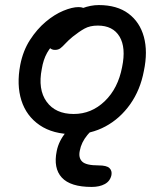

<svg xmlns="http://www.w3.org/2000/svg" viewBox="-20 -518 646 758"><path d="M271 12Q189 12 136.5 -24Q84 -60 64.5 -121.5Q45 -183 60 -262Q71 -318 98.5 -360.5Q126 -403 160.5 -432Q195 -461 230 -475.5Q265 -490 290 -490Q301 -490 308.5 -487Q316 -484 320.5 -477.5Q325 -471 323 -460Q318 -440 307 -423.5Q296 -407 266 -394Q230 -377 205.5 -356.5Q181 -336 166 -309.5Q151 -283 145 -246Q129 -165 164 -116.5Q199 -68 271 -68Q341 -68 393.5 -118.5Q446 -169 462 -253Q478 -330 452 -373.5Q426 -417 366 -417Q335 -417 313.5 -405Q292 -393 267 -373Q249 -358 238 -346Q227 -334 218.5 -327.5Q210 -321 197 -321Q183 -321 175.5 -330.5Q168 -340 172 -361Q176 -384 195.5 -408Q215 -432 243.5 -452.5Q272 -473 305 -485.5Q338 -498 370 -498Q442 -498 487 -464.5Q532 -431 548 -372.5Q564 -314 548 -238Q534 -163 494 -106.5Q454 -50 396.5 -19Q339 12 271 12ZM342 220Q258 220 224 183Q190 146 204 78Q212 38 241 3.5Q270 -31 311 -52Q352 -73 396 -73Q406 -73 411.5 -68Q417 -63 416 -54Q414 -47 409 -42Q404 -37 387 -30Q349 -14 325 15Q301 44 295 77Q289 105 304.5 120Q320 135 369 135Q401 135 412 145.5Q423 156 420 173Q415 197 394 208.5Q373 220 342 220Z"/></svg>

Font: Shantell Sans
Style: Italic
Weight: 400
Italic angle: -11°
Designer: Stephen Nixon, Anya Danilova, Shantell Martin
Foundry: Arrow Type
Version: Version 1.011;[c5ecc13dd]